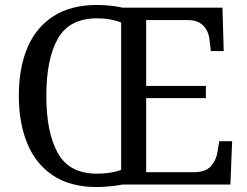

<svg xmlns="http://www.w3.org/2000/svg" viewBox="-20 -745 999 775"><path d="M371 10Q265 10 195 -36Q125 -82 90.5 -165Q56 -248 56 -359Q56 -470 90.5 -552Q125 -634 195.5 -679.5Q266 -725 372 -725Q396 -725 425.5 -722Q455 -719 475 -714H878L883 -539H831L826 -582Q824 -604 814.5 -622.5Q805 -641 786.5 -652.5Q768 -664 738 -664H570V-398H811V-349H570V-50H763Q810 -50 831.5 -74.5Q853 -99 858 -132L865 -175H917L910 0H474Q454 4 424 7Q394 10 371 10ZM371 -44Q400 -44 425 -48Q450 -52 469 -59V-654Q450 -662 425.5 -666.5Q401 -671 372 -671Q260 -671 213.5 -589Q167 -507 167 -358Q167 -210 213.5 -127Q260 -44 371 -44Z"/></svg>

Font: Noto Serif Tibetan
Style: Regular
Weight: 400
Designer: Monotype Design Team
Foundry: Monotype Imaging Inc.
Version: Version 2.103